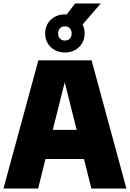

<svg xmlns="http://www.w3.org/2000/svg" viewBox="-21 -1088 750 1108"><path d="M506.5 0 463.5 -170.5H241.5L199 0H-1L200.5 -740H507.5L708.5 0ZM283.5 -338.5H421.5L352.5 -613ZM455.5 -946.5Q467.5 -924 467.5 -895Q467.5 -863.5 452.8 -838.5Q438 -813.5 412 -799.2Q386 -785 353.5 -785Q321 -785 295 -799.2Q269 -813.5 254.2 -838.5Q239.5 -863.5 239.5 -895Q239.5 -926.5 254.2 -951.5Q269 -976.5 295 -990.8Q321 -1005 353.5 -1005Q360.5 -1005 364 -1004.5L412.5 -1068H560.5ZM392.5 -895Q392.5 -913.5 381.8 -924.8Q371 -936 353.5 -936Q336 -936 325.2 -924.8Q314.5 -913.5 314.5 -895Q314.5 -876.5 325.2 -865.2Q336 -854 353.5 -854Q371 -854 381.8 -865.2Q392.5 -876.5 392.5 -895Z"/></svg>

Font: Encode Sans Semi Condensed Black
Style: Regular
Weight: 900
Width: 4
Designer: Multiple Designers
Foundry: Impallari Type
Version: Version 2.000